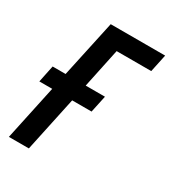

<svg xmlns="http://www.w3.org/2000/svg" viewBox="-145 -616 625 695"><g transform="rotate(30 168.0 -269.0)"><path d="M-1 0 47.9 -229H-5.9L8.8 -299.8H63L114.3 -537.6H341.8L326.2 -463.9H181.6L147 -299.8H227.5L212.4 -229H131.3L82.5 0Z"/></g></svg>

Font: Open Sans Condensed Medium
Style: Italic
Weight: 500
Width: 3
Italic angle: -12°
Designer: Monotype Design Team
Foundry: Monotype Imaging Inc.
Version: Version 3.000